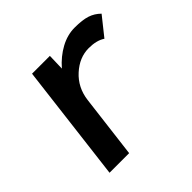

<svg xmlns="http://www.w3.org/2000/svg" viewBox="-136 -640 769 769"><g transform="rotate(-45 249.0 -255.0)"><path d="M382 -510Q426 -510 452 -501.5Q478 -493 498 -473L435 -394Q408 -412 364 -412Q311 -412 266.5 -371.5Q222 -331 214 -268L181 0H70L131 -500H232L230 -430Q262 -467 301.5 -488.5Q341 -510 382 -510Z"/></g></svg>

Font: Orkney Medium
Style: MediumItalic
Weight: 500
Designer: Samuel Oakes and Alfredo Marco Pradil
Foundry: Alfredo Marco Pradil
Version: 1.0; ttfautohint (v1.5)